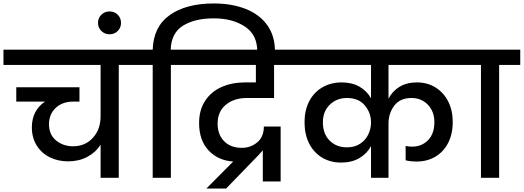

<svg xmlns="http://www.w3.org/2000/svg" viewBox="-44 -1027 3025 1109"><path d="M764 -652H642V0H537V-191Q508 -146 459.5 -120.5Q411 -95 350 -95Q291 -95 243.5 -118.5Q196 -142 168 -186.5Q140 -231 140 -292Q140 -340 159.5 -378Q179 -416 216 -440H50V-523H415V-440H378Q316 -440 277.5 -403.5Q239 -367 239 -309Q239 -250 279.5 -216Q320 -182 380 -182Q450 -183 493.5 -232Q537 -281 537 -355V-652H-24V-740H764Z M655 -895Q655 -867 636 -848Q617 -829 589 -829Q561 -829 541.5 -848Q522 -867 522 -895Q522 -923 541.5 -942Q561 -961 589 -961Q617 -961 636 -942Q655 -923 655 -895Z M1191 -1007Q1295 -1007 1375 -975.5Q1455 -944 1499.5 -882Q1544 -820 1544 -733V-715H1442V-730Q1442 -827 1370 -874Q1298 -921 1191 -921Q1082 -921 1013.5 -879Q945 -837 942 -740H1065V-652H943V0H838V-652H716V-740H838Q842 -873 936.5 -940Q1031 -1007 1191 -1007Z M1382 -461Q1308 -461 1260.5 -422Q1213 -383 1213 -313Q1213 -249 1251 -211Q1289 -173 1353 -173Q1404 -173 1442 -205Q1480 -237 1480 -296H1577V21H1474V-159Q1464 -146 1454 -137H1455L1262 62H1148L1303 -94Q1215 -100 1160.5 -158.5Q1106 -217 1106 -316Q1106 -392 1141 -445Q1176 -498 1236 -524.5Q1296 -551 1372 -551H1434V-652H1017V-740H1674V-652H1539V-461Z M2200 -652V-457Q2222 -500 2263.5 -525.5Q2305 -551 2364 -551Q2425 -551 2472 -521.5Q2519 -492 2545 -440.5Q2571 -389 2571 -323Q2571 -252 2544 -200.5Q2517 -149 2470 -121.5Q2423 -94 2363 -94Q2327 -94 2299 -101V-184Q2314 -180 2336 -180Q2392 -180 2428.5 -217.5Q2465 -255 2465 -321Q2465 -383 2427.5 -422Q2390 -461 2333 -461Q2267 -461 2233.5 -417Q2200 -373 2200 -312V0H2099V-183Q2076 -140 2032 -114Q1988 -88 1926 -88Q1864 -88 1816 -117Q1768 -146 1741.5 -198.5Q1715 -251 1715 -321Q1715 -390 1742 -442Q1769 -494 1818 -522.5Q1867 -551 1930 -551Q1990 -551 2033 -526Q2076 -501 2099 -459V-652H1626V-740H2659V-652ZM1960 -176Q2005 -176 2036.5 -197Q2068 -218 2083.5 -251Q2099 -284 2099 -319Q2099 -376 2063 -418.5Q2027 -461 1960 -461Q1901 -461 1861 -422.5Q1821 -384 1821 -320Q1821 -254 1860 -215Q1899 -176 1960 -176Z M2734 0V-652H2612V-740H2961V-652H2839V0Z"/></svg>

Font: A Bank Premium Med
Style: Regular
Weight: 500
Designer: Ninad Kale (Devanagari), Jonny Pinhorn (Latin), Htun Naung (Myanmar)
Foundry: Indian Type Foundry
Version: 4.004